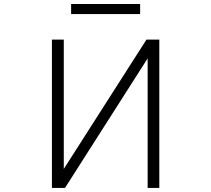

<svg xmlns="http://www.w3.org/2000/svg" viewBox="-20 -927 1040 948"><path d="M766.6 1H709V-638.7L300.8 1H236.3V-731.4H294.9V-92.8L703.1 -731.4H766.6ZM331.1 -857.4V-907.2H671.9V-857.4Z"/></svg>

Font: GenEi Gothic M Light
Style: Regular
Weight: 300
Designer: o_tamon (Modified); [Source Han Sans]
Ryoko NISHIZUKA  (kana & ideographs); Paul D. Hunt (Latin, Greek & Cyrillic); Wenl
Version: Version 1.1a;Original Version 1.004